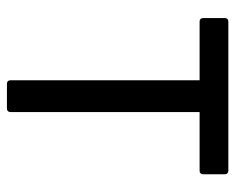

<svg xmlns="http://www.w3.org/2000/svg" viewBox="-84 -612 695 568"><g transform="rotate(90 264.0 -327.5)"><path d="M227 0H301C307 0 311 -4 311 -10V-570H485C491 -570 495 -574 495 -580V-645C495 -651 491 -655 485 -655H43C37 -655 33 -651 33 -645V-580C33 -574 37 -570 43 -570H217V-10C217 -4 221 0 227 0Z"/></g></svg>

Font: Sofia Sans Cond SemiBold
Style: Regular
Weight: 600
Width: 3
Designer: Botio Nikoltchev, Ani Petrova
Foundry: lettersoup
Version: Version 4.100